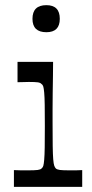

<svg xmlns="http://www.w3.org/2000/svg" viewBox="-20 -725 357 745"><path d="M34 0V-65Q49 -64 62 -64Q75 -64 87 -64Q115 -64 126 -65.5Q137 -67 141 -71Q146 -75 148 -81.5Q150 -88 151.5 -105Q153 -122 153.5 -153Q154 -184 154 -236Q154 -287 153.5 -318Q153 -349 151.5 -365.5Q150 -382 148 -389Q146 -396 141 -399Q137 -404 127 -405.5Q117 -407 92 -407Q82 -407 71.5 -406.5Q61 -406 48 -406V-485H186Q186 -463 185.5 -431Q185 -399 184.5 -365Q184 -331 184 -301Q184 -271 184 -251Q184 -193 184.5 -159Q185 -125 186.5 -107Q188 -89 190.5 -82Q193 -75 197 -71Q202 -67 212.5 -65.5Q223 -64 252 -64Q262 -64 273.5 -64Q285 -64 299 -65V0ZM160 -600Q106 -600 106 -652Q106 -705 160 -705Q212 -705 212 -652Q212 -600 160 -600Z"/></svg>

Font: Ojuju Medium
Style: Regular
Weight: 500
Designer: Chisaokwu Joboson, Mirko Velimirovic
Foundry: Udi Foundry
Version: Version 1.000